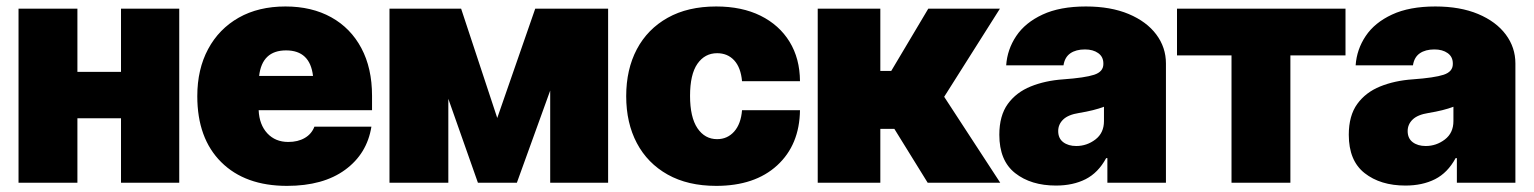

<svg xmlns="http://www.w3.org/2000/svg" viewBox="-20 -573 4810 602"><path d="M222.7 -545.9V-347.7H359.4V-545.9H542V0H359.4V-202.1H222.7V0H38.1V-545.9Z M879.9 9.8Q748.5 9.8 673.6 -64.7Q598.6 -139.2 598.6 -271.5Q598.6 -356 632.6 -419.2Q666.5 -482.4 728.5 -517.6Q790.5 -552.7 875 -552.7Q957.5 -552.7 1018.6 -518.8Q1079.6 -484.9 1113 -422.1Q1146.5 -359.4 1146.5 -272.5V-227.5H791Q793 -182.1 818.1 -155Q843.3 -127.9 883.8 -127.9Q914.1 -127.9 935.5 -140.4Q957 -152.8 965.8 -175.8H1144.5Q1130.9 -90.8 1062 -40.5Q993.2 9.8 879.9 9.8ZM877 -415Q801.8 -415 792.5 -335H961.4Q952.1 -415 877 -415Z M1539.1 -203.1 1658.2 -545.9H1886.7V0H1705.1V-289.1L1600.6 0H1478.5L1385.7 -263.2V0H1201.2V-545.9H1425.8Z M2225.6 9.8Q2136.7 9.8 2073.5 -25.6Q2010.3 -61 1976.8 -124.3Q1943.4 -187.5 1943.4 -271.5Q1943.4 -355.5 1976.8 -418.7Q2010.3 -481.9 2073.5 -517.3Q2136.7 -552.7 2225.6 -552.7Q2306.2 -552.7 2364.7 -523.7Q2423.3 -494.6 2455.6 -442.1Q2487.8 -389.6 2488.3 -318.4H2306.6Q2302.7 -361.3 2282 -383.8Q2261.2 -406.2 2228.5 -406.2Q2189.9 -406.2 2166.7 -373Q2143.6 -339.8 2143.6 -272.5Q2143.6 -205.6 2166.7 -171.1Q2189.9 -136.7 2228.5 -136.7Q2260.7 -136.7 2282 -160.6Q2303.2 -184.6 2306.6 -227.5H2488.3Q2486.8 -118.7 2416.7 -54.4Q2346.7 9.8 2225.6 9.8Z M2543.9 0V-545.9H2740.2V-350.6H2774.4L2890.6 -545.9H3115.2L2940.4 -269.5L3116.2 0H2888.7L2784.2 -168.9H2740.2V0Z M3291 8.8Q3212.4 8.8 3162.8 -30.3Q3113.3 -69.3 3113.3 -150.4Q3113.3 -210.4 3139.9 -247.1Q3166.5 -283.7 3211.9 -302Q3257.3 -320.3 3313.5 -324.2Q3381.8 -329.1 3410.6 -338.6Q3439.5 -348.1 3439.5 -372.1V-374Q3439.5 -395 3423.3 -406.5Q3407.2 -418 3381.8 -418Q3353.5 -418 3335.9 -405.8Q3318.4 -393.6 3314.5 -368.2H3134.8Q3138.2 -418 3166.3 -460Q3194.3 -502 3248.8 -527.3Q3303.2 -552.7 3384.8 -552.7Q3462.4 -552.7 3518.8 -529.1Q3575.2 -505.4 3605.5 -464.8Q3635.7 -424.3 3635.7 -374V0H3452.1V-77.1H3448.2Q3423.3 -31.2 3383.8 -11.2Q3344.2 8.8 3291 8.8ZM3354.5 -115.2Q3387.7 -115.2 3414.6 -135.7Q3441.4 -156.2 3441.4 -193.4V-238.3Q3411.1 -226.6 3363.3 -218.8Q3329.1 -213.4 3313.5 -198.2Q3297.9 -183.1 3297.9 -162.1Q3297.9 -139.2 3313.7 -127.2Q3329.6 -115.2 3354.5 -115.2Z M3670.4 -399.4V-545.9H4198.7V-399.4H4025.9V0H3841.3V-399.4Z M4386.7 8.8Q4308.1 8.8 4258.5 -30.3Q4209 -69.3 4209 -150.4Q4209 -210.4 4235.6 -247.1Q4262.2 -283.7 4307.6 -302Q4353 -320.3 4409.2 -324.2Q4477.5 -329.1 4506.3 -338.6Q4535.2 -348.1 4535.2 -372.1V-374Q4535.2 -395 4519 -406.5Q4502.9 -418 4477.5 -418Q4449.2 -418 4431.6 -405.8Q4414.1 -393.6 4410.2 -368.2H4230.5Q4233.9 -418 4262 -460Q4290 -502 4344.5 -527.3Q4398.9 -552.7 4480.5 -552.7Q4558.1 -552.7 4614.5 -529.1Q4670.9 -505.4 4701.2 -464.8Q4731.4 -424.3 4731.4 -374V0H4547.9V-77.1H4543.9Q4519 -31.2 4479.5 -11.2Q4439.9 8.8 4386.7 8.8ZM4450.2 -115.2Q4483.4 -115.2 4510.3 -135.7Q4537.1 -156.2 4537.1 -193.4V-238.3Q4506.8 -226.6 4459 -218.8Q4424.8 -213.4 4409.2 -198.2Q4393.6 -183.1 4393.6 -162.1Q4393.6 -139.2 4409.4 -127.2Q4425.3 -115.2 4450.2 -115.2Z"/></svg>

Font: Inter Tight Black
Style: Regular
Weight: 900
Designer: Rasmus Andersson
Foundry: rsms
Version: Version 3.004; ttfautohint (v1.8.4.7-5d5b)